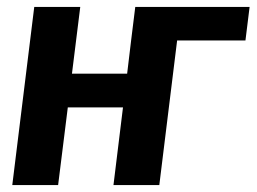

<svg xmlns="http://www.w3.org/2000/svg" viewBox="-20 -535 742 555"><path d="M371 -515H701.5L689.5 -418H492L440.5 0H308L335.5 -224.5H176L148 0H15.5L79 -515H212L188 -322H347.5L359 -418Z"/></svg>

Font: Lato Heavy
Style: Italic
Weight: 800
Italic angle: -7°
Designer: Lukasz Dziedzic
Foundry: tyPoland Lukasz Dziedzic
Version: Version 2.007; 2014-02-27